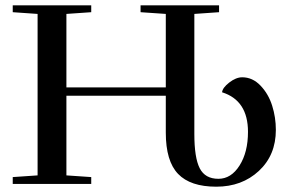

<svg xmlns="http://www.w3.org/2000/svg" viewBox="-20 -683 1065 713"><path d="M27.3 0V-25.4L119.6 -31.7V-631.3L27.3 -637.7V-663.1H318.8V-637.7L226.6 -631.3V-358.4H595.7V-631.3L502 -637.7V-663.1H793.5V-637.7L701.7 -631.3V-185.5Q701.7 -97.2 721.7 -58.1Q741.7 -19 791 -19Q838.4 -19 869.6 -68.4Q900.9 -117.7 900.9 -193.4Q900.9 -310.1 804.7 -340.3Q806.2 -356.9 831.3 -376.5Q856.4 -396 879.4 -396Q918 -396 947.5 -365Q977.1 -334 990.7 -290.5Q1004.4 -247.1 1004.4 -200.7Q1004.4 -106.9 941.4 -48.3Q878.4 10.3 783.2 10.3Q687 10.3 641.4 -37.1Q595.7 -84.5 595.7 -190.4V-327.6H226.6V-31.7L318.8 -25.4V0Z"/></svg>

Font: Elstob 18pt Medium
Style: Regular
Weight: 500
Designer: Peter S. Baker
Version: Version 1.015